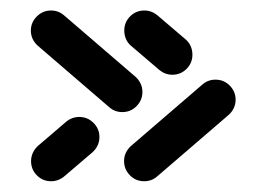

<svg xmlns="http://www.w3.org/2000/svg" viewBox="-20 -441 506 364"><path d="M215.6 -383Q215.6 -398.9 226.7 -410Q237.8 -421.1 253.7 -421.1Q267.4 -421.1 278.5 -411.9L331.9 -366.3Q338.1 -361.1 341.5 -353.5Q344.8 -345.9 344.8 -337.4Q344.8 -321.5 333.7 -310.4Q322.6 -299.3 306.7 -299.3Q293 -299.3 281.9 -308.5L228.5 -354.1Q222.2 -359.3 218.9 -366.9Q215.6 -374.4 215.6 -383ZM253.3 -97.4Q237.4 -97.4 226.3 -108.7Q215.2 -120 215.2 -135.6Q215.2 -144.1 218.7 -151.5Q222.2 -158.9 228.5 -164.4L363.3 -280.4Q374.1 -290 388.5 -290Q404.4 -290 415.6 -278.7Q426.7 -267.4 426.7 -251.9Q426.7 -243.3 423.1 -235.9Q419.6 -228.5 413.3 -223L278.5 -107Q267.8 -97.4 253.3 -97.4ZM130.4 -219.3Q145.9 -219.3 157.2 -208.1Q168.5 -197 168.5 -181.1Q168.5 -172.6 165 -165.2Q161.5 -157.8 155.2 -152.2L101.9 -106.7Q90.7 -97.4 77 -97.4Q61.1 -97.4 50 -108.5Q38.9 -119.6 38.9 -135.6Q38.9 -144.1 42.4 -151.5Q45.9 -158.9 51.9 -164.4L105.2 -210Q116.3 -219.3 130.4 -219.3ZM250 -266.7Q250 -251.1 238.9 -239.8Q227.8 -228.5 211.9 -228.5Q197.4 -228.5 186.7 -238.1L51.9 -354.1Q45.6 -359.6 42 -367Q38.5 -374.4 38.5 -383Q38.5 -398.5 49.8 -409.8Q61.1 -421.1 76.7 -421.1Q91.1 -421.1 101.9 -411.5L236.7 -295.6Q243 -290 246.5 -282.6Q250 -275.2 250 -266.7Z"/></svg>

Font: 26F Galaxy Sans
Style: Bold
Weight: 700
Designer: C₂₉H₂₅N₃O₅
Version: Version 1.100